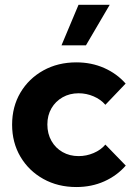

<svg xmlns="http://www.w3.org/2000/svg" viewBox="-20 -752 559 782"><path d="M492.2 -77.6Q456.5 -36.6 404.8 -13.4Q353 9.8 291 9.8Q215.8 9.8 156.5 -23.2Q97.2 -56.2 63.2 -113.8Q29.3 -171.4 29.3 -244.1Q29.3 -317.4 63.2 -374.8Q97.2 -432.1 156.5 -465.1Q215.8 -498 291 -498Q352.5 -498 404.3 -475.1Q456.1 -452.1 491.7 -411.6L409.2 -325.2Q390.1 -347.2 361.1 -359.6Q332 -372.1 300.3 -372.1Q263.7 -372.1 234.9 -355.7Q206.1 -339.4 189.5 -310.8Q172.9 -282.2 172.9 -245.1Q172.9 -207.5 189.5 -178.2Q206.1 -148.9 234.9 -132.6Q263.7 -116.2 300.3 -116.2Q332 -116.2 361.3 -128.7Q390.6 -141.1 409.2 -163.1ZM330.1 -567.4H230.5L299.8 -732.4H426.8Z"/></svg>

Font: Kumbh Sans
Style: Bold
Weight: 700
Version: Version 1.005